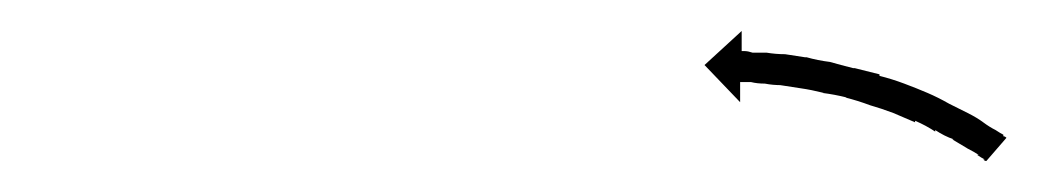

<svg xmlns="http://www.w3.org/2000/svg" viewBox="-20 -583 670 124"><path d="M615 -480Q615 -480 615 -480Q615 -480 615 -480Q615 -480 615.5 -480Q616 -480 616 -480Q614 -481 611 -483Q611 -483 611 -483Q611 -483 612 -483Q612 -483 612 -483Q612 -483 612 -483Q609 -485 605 -487Q605 -487 605 -487Q605 -487 605 -487Q605 -487 605 -487Q605 -487 605 -487Q600 -490 595 -493Q595 -493 595 -493Q595 -493 595 -493Q595 -493 595.5 -493Q596 -493 596 -493Q590 -495 584 -499Q584 -499 584 -499Q584 -499 584 -498Q584 -498 584 -498Q584 -498 584 -498Q578 -502 571 -505Q571 -505 571 -505Q571 -505 571 -505Q571 -504 571 -504Q571 -504 571 -504Q564 -507 557 -510Q557 -510 557 -510Q557 -510 557 -510Q557 -510 557 -510Q557 -510 557 -510Q549 -513 542 -515Q542 -515 542 -515Q542 -515 542 -515Q542 -515 542 -515Q542 -515 542 -515Q534 -518 526 -520Q526 -520 526 -520Q526 -520 526 -520Q526 -520 526.5 -520Q527 -520 527 -520Q519 -522 511 -523Q511 -523 511 -523Q511 -523 511 -523Q512 -523 512 -523Q512 -523 512 -523Q504 -525 497 -526Q497 -526 497 -526Q497 -526 497 -526Q497 -526 497 -526Q497 -526 497 -526Q491 -527 484 -528Q484 -528 484.5 -528Q485 -528 485 -528Q485 -528 485 -528Q485 -528 485 -528Q479 -528 474 -529Q474 -529 474 -529Q474 -529 474 -529Q474 -529 474 -529Q474 -529 474 -529Q469 -529 465 -530Q465 -530 465 -530Q465 -530 465 -530Q465 -530 465 -530Q465 -530 465 -530Q462 -530 460 -530Q460 -530 460 -530Q460 -530 460 -530Q460 -530 460 -530Q460 -530 460 -530Q459 -530 458 -530V-517L435 -541L459 -563V-550Q460 -550 461 -550Q461 -550 461 -550Q461 -550 461 -550Q461 -550 461 -550Q461 -550 461 -550Q463 -550 466 -549Q466 -549 466 -549Q466 -549 466 -549Q466 -549 466.5 -549Q467 -549 467 -549Q471 -549 475 -549Q475 -549 475 -549Q475 -549 475 -549Q475 -549 475 -549Q475 -549 475 -549Q481 -548 487 -548Q487 -548 487 -548Q487 -548 487 -548Q487 -548 487 -548Q487 -548 487 -548Q494 -547 500 -546Q500 -546 500.5 -546Q501 -546 501 -546Q501 -546 501 -546Q501 -546 501 -546Q508 -544 516 -543Q516 -543 516 -543Q516 -543 516 -543Q516 -543 516 -543Q516 -543 516 -543Q523 -541 531 -539Q531 -539 531.5 -539Q532 -539 532 -539Q532 -539 532 -539Q532 -539 532 -539Q540 -537 548 -535Q548 -535 548 -535Q548 -535 548 -534Q548 -534 548 -534Q548 -534 548 -534Q556 -532 564 -529Q564 -529 564 -529Q564 -529 564 -529Q564 -529 564 -529Q564 -529 564 -529Q572 -526 579 -523Q579 -523 579 -523Q579 -523 579 -523Q579 -523 579 -523Q579 -523 579 -523Q586 -520 593 -516Q593 -516 593 -516Q593 -516 593 -516Q593 -516 593 -516Q593 -516 593 -516Q599 -513 605 -510Q605 -510 605 -510Q605 -510 605 -510Q605 -510 605 -510Q605 -510 605 -510Q611 -507 615 -504Q615 -504 615 -504Q615 -504 615 -504Q615 -504 615 -504Q615 -504 615 -504Q619 -501 623 -499Q623 -499 623 -499Q623 -499 623 -499Q623 -499 623 -499Q623 -499 623 -499Q626 -497 628 -496Q628 -496 628 -496Q628 -496 628 -496Q628 -496 628 -495.5Q628 -495 628 -495Q629 -495 630 -494L617 -479Q616 -479 615 -480Z"/></svg>

Font: FRB American Cursive Just Arrows Light
Style: Italic
Weight: 300
Italic angle: -25°
Version: Version 2.0;Modular Font Editor K font №1